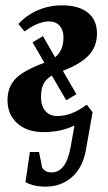

<svg xmlns="http://www.w3.org/2000/svg" viewBox="-20 -489 409 725"><path d="M346.2 -362.3Q346.2 -313.5 314.9 -280Q283.7 -246.6 217.3 -221.7L268.6 -133.3L230 -110.4L175.8 -203.6Q154.8 -191.4 144.8 -173.3Q134.8 -155.3 134.8 -122.1Q134.8 -88.9 151.4 -69.8Q168 -50.8 196.3 -50.8Q250.5 -50.8 307.6 -93.8L329.6 -65.4L304.7 75.7Q293 143.1 252 179.4Q210.9 215.8 152.3 215.8Q106.9 215.8 76.2 198.7L92.8 85H127.4L139.2 144.5Q151.4 162.1 174.3 162.1Q229.5 162.1 246.6 66.9L261.2 -15.1Q209.5 9.8 144.5 9.8Q81.5 9.8 44.9 -23.7Q8.3 -57.1 8.3 -110.8Q8.3 -159.7 38.1 -191.2Q67.9 -222.7 147.5 -252L103 -329.1L142.1 -352.5L188 -272.9Q219.7 -297.9 219.7 -348.1Q219.7 -376 204.8 -392.1Q189.9 -408.2 165.5 -408.2Q123.5 -408.2 72.8 -370.1L49.3 -398.4Q80.6 -432.1 123 -450.4Q165.5 -468.8 213.9 -468.8Q276.9 -468.8 311.5 -441.4Q346.2 -414.1 346.2 -362.3Z"/></svg>

Font: Liberation Serif
Style: Bold Italic
Weight: 700
Italic angle: -16.333°
Designer: Steve Matteson
Foundry: Ascender Corporation
Version: Version 2.1.5